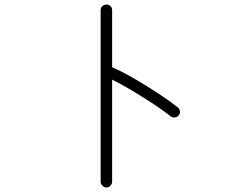

<svg xmlns="http://www.w3.org/2000/svg" viewBox="-20 -806 1040 851"><path d="M452 25Q442 25 434 17Q426 9 426 -1V-761Q426 -772 434 -779Q442 -786 452 -786Q462 -786 469.5 -779Q477 -772 477 -761V-508Q523 -488 577 -456.5Q631 -425 682 -391.5Q733 -358 768 -330Q776 -323 777.5 -313Q779 -303 772 -295Q766 -287 755.5 -285.5Q745 -284 737 -290Q706 -315 661 -344.5Q616 -374 568 -403Q520 -432 477 -453V-1Q477 9 469.5 17Q462 25 452 25Z"/></svg>

Font: Zen Kurenaido
Style: Regular
Weight: 400
Designer: Yoshimichi Ohira
Foundry: Positype
Version: Version 1.001